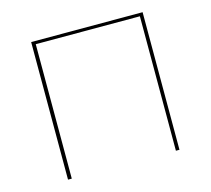

<svg xmlns="http://www.w3.org/2000/svg" viewBox="-96 -772 975 887"><g transform="rotate(-15 391.0 -329.0)"><path d="M657 0H640V-643H142V0H124V-658H657Z"/></g></svg>

Font: Ysabeau Thin
Style: Regular
Weight: 200
Designer: Christian Thalmann (Catharsis Fonts)
Version: Version 0.003